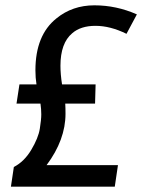

<svg xmlns="http://www.w3.org/2000/svg" viewBox="-20 -701 534 721"><path d="M117 -384Q113 -409 113 -437Q113 -569 192 -632Q252 -681 334.5 -681Q417 -681 494 -647L455 -574Q394 -604 338.5 -604Q283 -604 251 -576Q207 -539 207 -454Q207 -422 213 -384H339L337 -312H225Q226 -297 226 -274Q226 -176 155 -81H423L411 0H21L32 -74Q71 -94 97.5 -138.5Q124 -183 129.5 -217.5Q135 -252 135 -271.5Q135 -291 132 -312H42L53 -384Z"/></svg>

Font: Rambla
Style: Italic
Weight: 400
Italic angle: -12°
Designer: Martin Sommaruga
Foundry: Martin Sommaruga
Version: Version 1.001